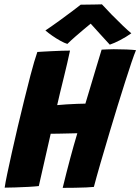

<svg xmlns="http://www.w3.org/2000/svg" viewBox="-20 -886 661 905"><path d="M2 -1.5Q5 -23.5 14.2 -67.2Q23.5 -111 36.2 -168.5Q49 -226 64 -289.8Q79 -353.5 94.5 -415.8Q110 -478 123.5 -530.5Q132.5 -565.5 141 -593.8Q149.5 -622 156 -641Q161 -641.5 179.8 -642.5Q198.5 -643.5 223 -644.8Q247.5 -646 271.2 -646.8Q295 -647.5 310 -647.5Q305.5 -624 297 -588.8Q288.5 -553.5 281.5 -524Q272 -486.5 262.5 -446.5Q253 -406.5 249.5 -390.5Q268 -392.5 293.5 -394Q319 -395.5 343.2 -396.5Q367.5 -397.5 382.5 -397.5Q393.5 -433.5 406.5 -477.5Q419.5 -521.5 433.2 -566.8Q447 -612 459 -652Q468 -652.5 484.2 -653.2Q500.5 -654 516 -654Q547 -654 576.8 -652.8Q606.5 -651.5 621 -649.5Q613.5 -632 600 -592.5Q586.5 -553 569.8 -500Q553 -447 534.5 -387.5Q516 -328 499 -270.5Q474.5 -189.5 453.8 -117.5Q433 -45.5 422.5 -5Q410.5 -3.5 386.5 -2.5Q362.5 -1.5 333 -1Q303.5 -0.5 275.5 -0.5Q294 -76.5 310.8 -139Q327.5 -201.5 344.5 -258Q327 -257.5 303.5 -257Q280 -256.5 257.2 -256Q234.5 -255.5 219 -255.5Q211.5 -222 202.2 -181.8Q193 -141.5 184.5 -104Q176 -66.5 170 -40.2Q164 -14 163 -9Q146.5 -7 114.8 -5.2Q83 -3.5 51 -2.5Q19 -1.5 2 -1.5ZM460.5 -865.5Q479.5 -844.5 506.2 -817.2Q533 -790 558.5 -765.5Q584 -741 599 -729Q573.5 -711 546 -696.8Q518.5 -682.5 497.5 -675.5Q474.5 -700.5 447.5 -730.2Q420.5 -760 407.5 -774.5Q396 -765.5 376.8 -749.2Q357.5 -733 336.2 -714.5Q315 -696 297.5 -679Q284 -683 264.5 -693.8Q245 -704.5 226 -717.8Q207 -731 194 -742.5Q224 -762.5 259 -787.8Q294 -813 322.2 -834.5Q350.5 -856 360.5 -864Q369 -864 388.8 -864.2Q408.5 -864.5 429.2 -864.8Q450 -865 460.5 -865.5Z"/></svg>

Font: Grandstander
Style: Bold Italic
Weight: 700
Italic angle: -15°
Designer: Tyler Finck
Foundry: Etcetera Type Co
Version: Version 1.200; ttfautohint (v1.8.3)